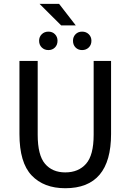

<svg xmlns="http://www.w3.org/2000/svg" viewBox="-20 -975 685 1007"><path d="M177.7 -655.3V-268.1Q177.7 -161.1 216.1 -116Q254.4 -70.8 322.3 -70.8Q391.6 -70.8 431.4 -116Q471.2 -161.1 471.2 -268.1V-655.3H562.5V-272Q562.5 12.2 322.3 12.2Q210 12.2 146 -54.9Q82 -122.1 82 -272V-655.3ZM300.8 -841.8 187.5 -954.6H290L377.4 -841.8ZM233.9 -809.1Q254.9 -809.1 268.3 -795.4Q281.7 -781.7 281.7 -761.2Q281.7 -739.7 268.3 -726.1Q254.9 -712.4 233.9 -712.4Q212.9 -712.4 199 -726.1Q185.1 -739.7 185.1 -761.2Q185.1 -781.7 199 -795.4Q212.9 -809.1 233.9 -809.1ZM410.6 -809.1Q431.6 -809.1 445.6 -795.4Q459.5 -781.7 459.5 -761.2Q459.5 -739.7 445.6 -726.1Q431.6 -712.4 410.6 -712.4Q389.6 -712.4 376.2 -726.1Q362.8 -739.7 362.8 -761.2Q362.8 -781.7 376.2 -795.4Q389.6 -809.1 410.6 -809.1Z"/></svg>

Font: Varta SemiBold
Style: Regular
Weight: 600
Designer: Joana Correia, Viktoriya Grabowska, Eben Sorkin
Foundry: Sorkin Type
Version: Version 1.003; ttfautohint (v1.3) -l 8 -r 24 -G 200 -x 12 -H